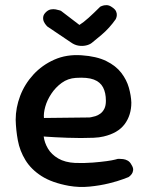

<svg xmlns="http://www.w3.org/2000/svg" viewBox="-20 -713 580 747"><path d="M248 10Q182 -2 141.5 -28Q101 -54 79 -90Q57 -126 49.5 -166.5Q42 -207 41 -247Q41 -294 58.5 -340Q76 -386 110 -423Q144 -460 191.5 -481Q239 -502 297 -498Q356 -494 393.5 -475.5Q431 -457 452 -429.5Q473 -402 481.5 -371.5Q490 -341 491 -314Q491 -265 465 -230Q439 -195 383 -182Q367 -178 344 -177Q321 -176 294.5 -176Q268 -176 242.5 -177Q217 -178 196.5 -179Q176 -180 163 -181Q150 -182 150 -182Q153 -158 166.5 -135Q180 -112 206.5 -96.5Q233 -81 273 -79Q311 -78 341.5 -80.5Q372 -83 394 -86Q416 -89 427.5 -92Q439 -95 439 -95Q439 -95 444.5 -95Q450 -95 459 -94Q468 -93 477 -88Q486 -83 492 -71Q499 -60 498 -51Q497 -42 492.5 -36Q488 -30 484 -27Q480 -24 480 -24Q480 -24 459 -16Q438 -8 403.5 0.5Q369 9 328.5 13Q288 17 248 10ZM151 -254 328 -256Q328 -256 334.5 -257Q341 -258 351 -261Q361 -264 370.5 -271Q380 -278 386 -290Q392 -302 392 -321Q392 -352 381 -373Q370 -394 345 -403.5Q320 -413 275 -410Q244 -408 220 -390.5Q196 -373 179.5 -348Q163 -323 156 -297.5Q149 -272 151 -254ZM256 -548 164 -610Q164 -610 159.5 -615Q155 -620 151 -628Q147 -636 148 -646.5Q149 -657 160 -667Q169 -675 178.5 -676.5Q188 -678 196.5 -676.5Q205 -675 211 -673Q217 -671 217 -671L289 -616Q305 -626 325 -644Q345 -662 370 -687Q370 -687 377 -690Q384 -693 394.5 -693Q405 -693 416 -685Q428 -677 431.5 -669Q435 -661 434.5 -654Q434 -647 432 -642.5Q430 -638 430 -638Q418 -621 404.5 -606Q391 -591 374.5 -577Q358 -563 337 -546Q328 -539 314 -536Q300 -533 285 -535.5Q270 -538 256 -548Z"/></svg>

Font: Sour Gummy Medium
Style: Regular
Weight: 500
Designer: Stefie Justprince
Foundry: Eifetstype
Version: Version 1.000